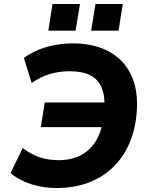

<svg xmlns="http://www.w3.org/2000/svg" viewBox="-20 -934 752 965"><path d="M265 11Q196 11 136 -8.5Q76 -28 33 -64L94 -190Q136 -158 179.5 -143.5Q223 -129 274 -129Q338 -129 384.5 -153Q431 -177 459.5 -221.5Q488 -266 498 -328L527 -295H185L205 -419H540L504 -384Q509 -448 492 -491Q475 -534 435 -555Q395 -576 330 -576Q281 -576 234 -563Q187 -550 139 -517L100 -643Q135 -668 174.5 -684Q214 -700 257.5 -708Q301 -716 346 -716Q452 -716 527.5 -675Q603 -634 639.5 -556.5Q676 -479 667 -368Q660 -282 629.5 -212Q599 -142 546.5 -92Q494 -42 423 -15.5Q352 11 265 11ZM438 -780 460 -914H597L576 -780ZM223 -780 244 -914H382L360 -780Z"/></svg>

Font: Nunito Sans 9pt ExtraBold
Style: Italic
Weight: 800
Italic angle: -9°
Version: Version 3.101;gftools[0.9.27]